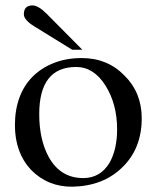

<svg xmlns="http://www.w3.org/2000/svg" viewBox="-20 -683 576 713"><path d="M506.3 -243.4Q506.3 -131.4 434.3 -61.7Q363.4 8 249.1 10.3Q157.7 11.4 94.9 -52.6Q35.4 -116.6 35.4 -218.3Q35.4 -274.3 52 -320Q68.6 -365.7 101.1 -398.3Q133.7 -430.9 180 -449.1Q226.3 -467.4 283.4 -467.4Q379.4 -467.4 442.3 -402.3Q506.3 -339.4 506.3 -243.4ZM414.9 -202.3Q414.9 -297.1 371.4 -365.7Q328 -434.3 262.9 -434.3Q125.7 -434.3 125.7 -259.4Q125.7 -165.7 160 -101.7Q203.4 -21.7 289.1 -21.7Q352 -21.7 386.3 -77.7Q414.9 -128 414.9 -202.3ZM285.7 -498.3H248L107.4 -585.1Q68.6 -609.1 68.6 -629.7Q68.6 -662.9 100.6 -662.9Q122.3 -662.9 153.1 -632Z"/></svg>

Font: t
Style: Regular
Weight: 400
Designer: Takis Katsoulidis and George D. Matthiopoulos
Foundry: Takis Katsoulidis and George D. Matthiopoulos
Version: Version 1.0 ; ttfautohint (v1.8.1)